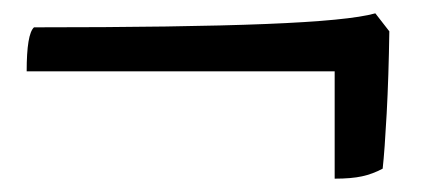

<svg xmlns="http://www.w3.org/2000/svg" viewBox="-20 -434 634 288"><path d="M482 -166V-327H20Q20 -383 31 -393Q253 -393 378.5 -398Q504 -403 543 -414L564 -387Q563 -319 560 -263.5Q557 -208 554 -181Q539 -173 523 -169.5Q507 -166 482 -166Z"/></svg>

Font: Texturina 72pt ExtraBold
Style: Regular
Weight: 800
Designer: Guillermo Torres Carreño
Foundry: Omnibus-Type
Version: Version 1.002; ttfautohint (v1.8.3)